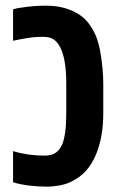

<svg xmlns="http://www.w3.org/2000/svg" viewBox="-20 -660 427 689"><path d="M149.9 9.8Q117.2 9.8 85 5.9Q52.7 2 26.9 -5.9V-117.7Q79.6 -101.6 139.2 -101.6Q162.1 -101.6 175.3 -109.1Q188.5 -116.7 196.3 -128.9Q203.1 -139.2 206.8 -151.6Q210.4 -164.1 212.4 -176.3Q215.8 -195.3 216.8 -214.4Q217.8 -233.4 217.8 -254.9V-360.4Q217.8 -450.7 194.8 -492.7Q185.5 -509.8 172.1 -518.8Q158.7 -527.8 135.3 -527.8Q114.3 -527.8 97.4 -526.1Q80.6 -524.4 51.3 -518.6Q45.4 -517.6 39.6 -516.4Q33.7 -515.1 26.9 -513.7V-626.5Q33.7 -628.4 40.5 -630.1Q47.4 -631.8 54.7 -632.3Q98.6 -639.6 143.1 -639.6Q181.6 -639.6 210.2 -631.6Q238.8 -623.5 260.7 -609.9Q285.6 -594.7 302 -571Q318.4 -547.4 327.1 -523.4Q335 -502 340.1 -472.9Q345.2 -443.8 347.9 -414.1Q350.6 -384.3 350.6 -360.4V-254.9Q350.6 -168.9 325.2 -107.4Q311 -72.3 288.6 -47.1Q266.1 -22 231 -5.9Q213.9 2 190.9 5.9Q168 9.8 149.9 9.8Z"/></svg>

Font: Open Sans Condensed
Style: Bold
Weight: 700
Width: 3
Designer: Monotype Design Team
Foundry: Monotype Imaging Inc.
Version: Version 3.003; ttfautohint (v1.8.4)